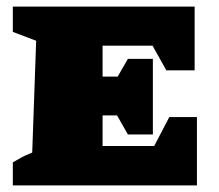

<svg xmlns="http://www.w3.org/2000/svg" viewBox="-20 -564 665 584"><path d="M495 -208H579V0H19V-70Q32 -78 45 -85Q58 -92 78 -100L90 -440L19 -467V-544H572V-350H486L444 -425H292V-331H338L369 -385H445V-155H369L336 -213H292V-120H449Z"/></svg>

Font: Piazzolla SC Black
Style: Regular
Weight: 900
Designer: Juan Pablo del Peral
Foundry: Huerta Tipografica
Version: Version 1.330